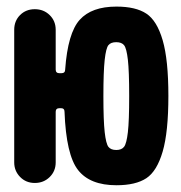

<svg xmlns="http://www.w3.org/2000/svg" viewBox="-20 -547 540 574"><path d="M304.2 -107.9Q311.5 -98.6 327.6 -98.6Q343.8 -98.6 351.1 -108.4Q358.4 -118.2 362.3 -151.9Q366.2 -185.5 366.2 -259.8Q366.2 -334 362.3 -368.2Q358.4 -402.3 351.1 -411.6Q343.8 -420.9 327.6 -420.9Q311.5 -420.9 304.2 -412.1Q296.9 -403.3 293 -368.2Q289.1 -333 289.1 -259.8Q289.1 -186.5 293 -151.9Q296.9 -117.2 304.2 -107.9ZM328.1 -527.3Q385.7 -527.3 417.5 -506.3Q449.2 -485.4 466.3 -426.8Q483.4 -368.2 483.4 -260.3Q483.4 -152.3 466.3 -93.8Q449.2 -35.2 417.5 -14.2Q385.7 6.8 328.1 6.8Q249 6.8 213.4 -38.6Q177.7 -84 172.9 -212.9Q172.9 -223.6 162.1 -223.6H158.2Q146.5 -223.6 146.5 -212.9V-61.5Q146.5 -35.2 128.4 -17.6Q110.4 0 84 0Q57.6 0 40 -18.1Q22.5 -36.1 22.5 -61.5V-458Q22.5 -484.4 40 -502Q57.6 -519.5 84 -519.5Q110.4 -519.5 128.4 -502Q146.5 -484.4 146.5 -458V-338.9Q146.5 -328.1 158.2 -328.1H163.1Q174.8 -328.1 174.8 -338.9Q182.6 -448.2 218.3 -487.8Q253.9 -527.3 328.1 -527.3Z"/></svg>

Font: Rounded-X Mgen+ 2m bold
Style: Bold
Weight: 700
Designer: [Source Han Sans]
Ryoko NISHIZUKA  (kana & ideographs); Paul D. Hunt (Latin, Greek & Cyrillic); Wenlong ZHANG  (bopomofo
Version: Version 1.059.20150602